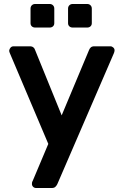

<svg xmlns="http://www.w3.org/2000/svg" viewBox="-20 -752 614 962"><path d="M344 -614Q334 -614 327.5 -620Q321 -626 321 -636V-709Q321 -719 327.5 -725.5Q334 -732 344 -732H417Q427 -732 433.5 -725.5Q440 -719 440 -709V-636Q440 -626 433.5 -620Q427 -614 417 -614ZM156 -614Q146 -614 139.5 -620Q133 -626 133 -636V-709Q133 -719 139.5 -725.5Q146 -732 156 -732H229Q239 -732 245.5 -725.5Q252 -719 252 -709V-636Q252 -626 245.5 -620Q239 -614 229 -614ZM161 190Q152 190 146 184Q140 178 140 170Q140 166 140.5 162.5Q141 159 144 154L222 -31L30 -484Q26 -493 26 -498Q27 -507 33 -513.5Q39 -520 48 -520H129Q141 -520 147.5 -514.5Q154 -509 156 -501L289 -174L426 -501Q429 -509 435 -514.5Q441 -520 453 -520H533Q541 -520 547.5 -514Q554 -508 554 -500Q554 -493 550 -484L267 171Q263 179 257 184.5Q251 190 239 190Z"/></svg>

Font: Fz Rubik Med
Style: Regular
Weight: 500
Designer: Hubert and Fischer
Foundry: Hubert and Fischer
Version: Vit hóa bi FontZin.com